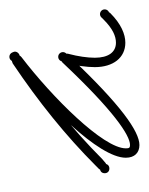

<svg xmlns="http://www.w3.org/2000/svg" viewBox="26 -667 317 409"><g transform="rotate(-90 184.5 -462.5)"><path d="M80 -324C109 -324 166 -364 268 -472C273 -478 273 -482 268 -487C263 -492 258 -491 254 -486C154 -380 101 -344 80 -344C74 -344 73 -346 73 -353C73 -401 182 -510 267 -575C272 -579 273 -584 269 -589C265 -594 260 -595 255 -591C168 -524 53 -411 53 -353C53 -334 64 -324 80 -324ZM30 -388C36 -388 40 -392 40 -398C40 -404 36 -408 30 -408C24 -408 20 -404 20 -398C20 -392 24 -388 30 -388ZM44 -398 51 -404C113 -466 184 -523 265 -577C271 -581 272 -586 268 -591C264 -596 260 -597 254 -594C172 -539 99 -480 37 -418L31 -412C26 -408 26 -403 30 -398C34 -393 39 -393 44 -398ZM298 -354C316 -354 338 -363 361 -386C364 -389 364 -393 359 -398C354 -403 351 -404 350 -403L347 -400C328 -381 312 -374 298 -374C278 -374 266 -390 266 -419C266 -435 269 -455 274 -474C276 -480 274 -485 268 -487C262 -489 257 -487 255 -481C249 -459 246 -436 246 -419C246 -380 266 -354 298 -354ZM268 -477C274 -477 278 -482 278 -487C278 -492 274 -497 268 -497C262 -497 258 -492 258 -487C258 -482 262 -477 268 -477ZM268 -477C274 -477 278 -482 278 -487C278 -492 274 -497 268 -497C262 -497 258 -492 258 -487C258 -482 262 -477 268 -477ZM359 -388C364 -388 369 -392 369 -398C369 -404 364 -408 359 -408C354 -408 349 -404 349 -398C349 -392 354 -388 359 -388ZM269 -579C274 -579 279 -584 279 -589C279 -594 274 -599 269 -599C264 -599 259 -594 259 -589C259 -584 264 -579 269 -579ZM269 -579C274 -579 279 -584 279 -589C279 -594 274 -599 269 -599C264 -599 259 -594 259 -589C259 -584 264 -579 269 -579ZM268 -581C274 -581 278 -586 278 -591C278 -596 274 -601 268 -601C262 -601 258 -596 258 -591C258 -586 262 -581 268 -581ZM268 -581C274 -581 278 -586 278 -591C278 -596 274 -601 268 -601C262 -601 258 -596 258 -591C258 -586 262 -581 268 -581ZM260 -586C260 -585 263 -586 269 -589L278 -594C277 -595 274 -594 268 -591L259 -586Z"/></g></svg>

Font: Mistral SingleLine Outline
Style: Regular
Weight: 300
Designer: François Chastanet, Élisa Garzelli, Anais Alves, Morgane Autin
Foundry: institut supérieur des arts et du design Toulouse / isdaT
Version: Version 1.000;Glyphs 3.3 (3337)